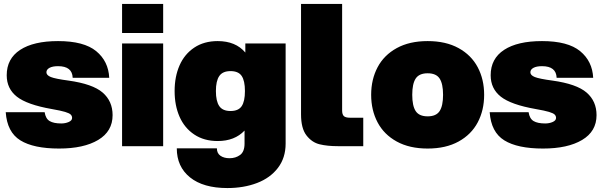

<svg xmlns="http://www.w3.org/2000/svg" viewBox="-20 -740 3049 972"><path d="M9 -172H206Q211 -139 231.5 -127Q252 -115 290 -115Q311 -115 328 -122.5Q345 -130 345 -143Q345 -153 338 -160Q331 -167 309.5 -173.5Q288 -180 242 -188Q117 -210 65.5 -250.5Q14 -291 14 -359Q14 -443 82 -487.5Q150 -532 274 -532Q405 -532 467 -481Q529 -430 533 -346H348Q346 -405 274 -405Q246 -405 230.5 -396.5Q215 -388 215 -374Q215 -359 237.5 -350Q260 -341 327 -332Q449 -315 499.5 -271.5Q550 -228 550 -157Q550 -75 477 -31.5Q404 12 279 12Q150 12 83 -29.5Q16 -71 9 -172Z M598 -520H806V0H598ZM598 -720H806V-573H598Z M875 11H1078Q1078 36 1096 48.5Q1114 61 1142 61Q1173 61 1195.5 44.5Q1218 28 1218 -13V-79Q1168 -26 1082 -26Q1013 -26 963.5 -59Q914 -92 889 -149Q864 -206 864 -279Q864 -352 889 -409Q914 -466 963.5 -499Q1013 -532 1082 -532Q1173 -532 1222 -474V-520H1426V-13Q1426 59 1387 110Q1348 161 1281 186.5Q1214 212 1131 212Q1009 212 942 158Q875 104 875 11ZM1147 -178Q1187 -178 1203.5 -202.5Q1220 -227 1220 -279Q1220 -331 1203.5 -355.5Q1187 -380 1147 -380Q1107 -380 1090 -355Q1073 -330 1073 -279Q1073 -228 1090 -203Q1107 -178 1147 -178Z M1712 -720V-181Q1712 -161 1720.5 -152.5Q1729 -144 1753 -144H1819V0H1691Q1637 0 1598 -9.5Q1559 -19 1531.5 -54.5Q1504 -90 1504 -161V-720Z M1859 -260Q1859 -338 1891.5 -399.5Q1924 -461 1988.5 -496.5Q2053 -532 2145 -532Q2237 -532 2301.5 -496.5Q2366 -461 2398.5 -399.5Q2431 -338 2431 -260Q2431 -182 2398.5 -120.5Q2366 -59 2301.5 -23.5Q2237 12 2145 12Q2053 12 1988.5 -23.5Q1924 -59 1891.5 -120.5Q1859 -182 1859 -260ZM2145 -151Q2188 -151 2205.5 -177.5Q2223 -204 2223 -260Q2223 -316 2205.5 -342.5Q2188 -369 2145 -369Q2102 -369 2084.5 -342.5Q2067 -316 2067 -260Q2067 -204 2084.5 -177.5Q2102 -151 2145 -151Z M2459 -172H2656Q2661 -139 2681.5 -127Q2702 -115 2740 -115Q2761 -115 2778 -122.5Q2795 -130 2795 -143Q2795 -153 2788 -160Q2781 -167 2759.5 -173.5Q2738 -180 2692 -188Q2567 -210 2515.5 -250.5Q2464 -291 2464 -359Q2464 -443 2532 -487.5Q2600 -532 2724 -532Q2855 -532 2917 -481Q2979 -430 2983 -346H2798Q2796 -405 2724 -405Q2696 -405 2680.5 -396.5Q2665 -388 2665 -374Q2665 -359 2687.5 -350Q2710 -341 2777 -332Q2899 -315 2949.5 -271.5Q3000 -228 3000 -157Q3000 -75 2927 -31.5Q2854 12 2729 12Q2600 12 2533 -29.5Q2466 -71 2459 -172Z"/></svg>

Font: Aspekta 1000
Style: Regular
Weight: 1000
Designer: Ivo Dolenc
Version: Version 2.000